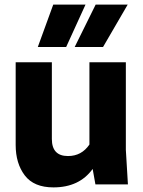

<svg xmlns="http://www.w3.org/2000/svg" viewBox="-20 -800 620 833"><path d="M48 -530H205V-197Q205 -123 275 -123Q334 -123 368 -173V-530H526V-150L535 0H394L382 -67Q324 13 212 13Q127 13 87.5 -39Q48 -91 48 -171ZM211 -780H351L267 -596H144ZM395 -780H534L427 -596H304Z"/></svg>

Font: Cooper Hewitt
Style: Bold
Weight: 711
Designer: Village Type and Design LLC
Foundry: Cooper Hewitt Smithsonian Design Museum
Version: 1.000